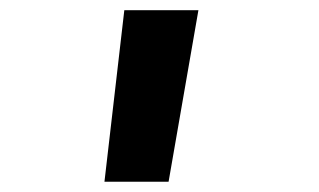

<svg xmlns="http://www.w3.org/2000/svg" viewBox="-20 -144 626 377"><path d="M185.1 212.9 224.1 -124H369.6L311 212.9Z"/></svg>

Font: Cascadia Code
Style: Regular
Weight: 400
Monospace: yes
Designer: Aaron Bell
Foundry: Saja Typeworks
Version: Version 2106.017